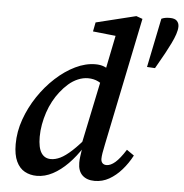

<svg xmlns="http://www.w3.org/2000/svg" viewBox="-53 -792 821 857"><g transform="rotate(5 357.5 -364.0)"><path d="M674 -741Q696 -741 705.5 -731Q715 -721 715 -706Q715 -691 708.5 -671.5Q702 -652 691 -629.5Q680 -607 667 -583L627 -512L591 -514L636 -734Q645 -738 653.5 -739.5Q662 -741 674 -741ZM143 13Q113 13 89 0Q65 -13 51 -42.5Q37 -72 37 -120Q37 -176 56.5 -231Q76 -286 109 -335.5Q142 -385 184 -423.5Q226 -462 271.5 -484Q317 -506 361 -506Q383 -506 399.5 -499.5Q416 -493 431 -479.5Q446 -466 463 -444L421 -396Q401 -420 380 -430.5Q359 -441 334 -441Q311 -441 288.5 -431.5Q266 -422 246.5 -405Q227 -388 210 -366Q195 -347 182 -323Q169 -299 160 -272Q151 -245 146 -217Q141 -189 141 -162Q141 -113 156 -90Q171 -67 199 -67Q219 -67 241 -77.5Q263 -88 292.5 -115Q322 -142 361 -190L368 -134H342Q314 -90 281.5 -57Q249 -24 214 -5.5Q179 13 143 13ZM402 13Q367 13 347 -6Q327 -25 327 -62Q327 -76 329 -90.5Q331 -105 334 -126L327 -130L393 -446L403 -462L445 -669L469 -637L337 -651L345 -692L524 -736L552 -726L434 -153Q429 -129 426.5 -114Q424 -99 424 -88Q424 -76 430.5 -69Q437 -62 449 -62Q467 -62 487.5 -79.5Q508 -97 534 -138L567 -115Q548 -79 522.5 -50Q497 -21 467 -4Q437 13 402 13Z"/></g></svg>

Font: Source Serif 4 Medium
Style: Italic
Weight: 500
Italic angle: -12°
Designer: Frank Grießhammer
Foundry: Adobe Systems Incorporated
Version: Version 4.004;hotconv 1.0.116;makeotfexe 2.5.65601